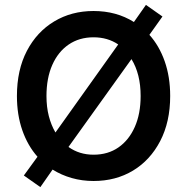

<svg xmlns="http://www.w3.org/2000/svg" viewBox="-20 -730 765 785"><path d="M145 35 77.5 -12.5 133.3 -89.2Q93.3 -134.2 71.2 -197.5Q49.2 -260.8 49.2 -337.5Q49.2 -444.2 90 -522.1Q130.8 -600 201.7 -642.5Q272.5 -685 362.5 -685Q455.8 -685 527.5 -640L576.7 -710L644.2 -662.5L590.8 -587.5Q630.8 -543.3 653.3 -479.6Q675.8 -415.8 675.8 -337.5Q675.8 -231.7 635 -153.3Q594.2 -75 523.8 -32.5Q453.3 10 362.5 10Q315.8 10 273.3 -2.1Q230.8 -14.2 195 -36.7ZM206.7 -188.3 463.3 -548.3Q420 -577.5 362.5 -577.5Q304.2 -577.5 260.8 -547.9Q217.5 -518.3 193.8 -464.6Q170 -410.8 170 -337.5Q170 -292.5 179.6 -255.4Q189.2 -218.3 206.7 -188.3ZM362.5 -97.5Q421.7 -97.5 464.6 -127.5Q507.5 -157.5 531.2 -211.2Q555 -265 555 -337.5Q555 -427.5 517.5 -488.3L260 -129.2Q304.2 -97.5 362.5 -97.5Z"/></svg>

Font: Funnel Sans Light SemiBold
Style: Regular
Weight: 600
Version: Version 1.000